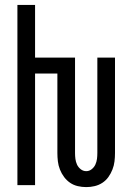

<svg xmlns="http://www.w3.org/2000/svg" viewBox="-20 -755 540 783"><path d="M332 8Q314 8 297 4Q280 0 266 -9.5Q252 -19 241.5 -33Q231 -47 224.5 -63.5Q218 -80 216 -97Q214 -114 214 -131V-455H123V0H51V-735H123V-520H286V-131Q286 -119 287.5 -107Q289 -95 294 -84Q299 -73 309 -65Q319 -57 332 -57Q344 -57 354 -65Q364 -73 369 -84Q374 -95 375.5 -107Q377 -119 377 -131V-520H449V-131Q449 -114 447 -97Q445 -80 438.5 -63.5Q432 -47 422 -33Q412 -19 397.5 -9.5Q383 0 366 4Q349 8 332 8Z"/></svg>

Font: HulyMono
Style: Regular
Weight: 400
Monospace: yes
Designer: Belleve Invis
Foundry: Belleve Invis
Version: Version 33.2.5; ttfautohint (v1.8.4)